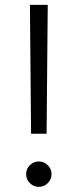

<svg xmlns="http://www.w3.org/2000/svg" viewBox="-20 -747 313 773"><path d="M172.2 -727.3 167.6 -208.5H105.1L100.5 -727.3ZM136.4 5.3Q115.4 5.3 100.3 -9.8Q85.2 -24.9 85.2 -45.8Q85.2 -67.1 100.3 -82Q115.4 -96.9 136.4 -96.9Q157.3 -96.9 172.4 -82Q187.5 -67.1 187.5 -45.8Q187.5 -24.9 172.4 -9.8Q157.3 5.3 136.4 5.3Z"/></svg>

Font: Inter Zeller Light
Style: Regular
Weight: 300
Designer: Rasmus Andersson; Joe Bland
Foundry: zeller
Version: Version 3.015;git-dec3a8cb1